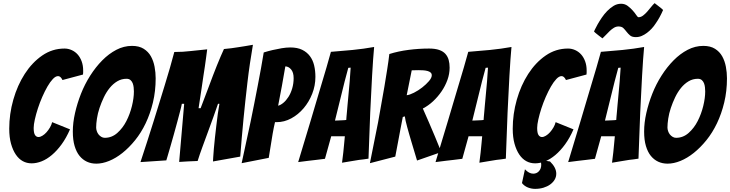

<svg xmlns="http://www.w3.org/2000/svg" viewBox="-20 -1041 4662 1226"><path d="M182 2Q151 2 125.5 -12Q100 -26 81 -54Q62 -82 50.5 -123Q39 -164 39 -219Q39 -313 65 -404.5Q91 -496 138 -569Q185 -642 249.5 -686.5Q314 -731 392 -731Q416 -731 438 -721Q460 -711 476 -693Q492 -675 501.5 -649Q511 -623 511 -591Q511 -585 511 -578.5Q511 -572 510 -565L379 -530Q367 -555 351 -555Q335 -555 317.5 -536.5Q300 -518 283 -488.5Q266 -459 250 -422.5Q234 -386 222 -349Q210 -312 202.5 -278.5Q195 -245 195 -224Q195 -192 203.5 -179Q212 -166 226 -166Q237 -166 251 -174.5Q265 -183 277 -196.5Q289 -210 299 -227Q309 -244 313 -261L427 -215Q403 -160 373.5 -119.5Q344 -79 311.5 -51.5Q279 -24 246 -11Q213 2 182 2Z M595 4Q562 4 535 -8.5Q508 -21 488 -45.5Q468 -70 456.5 -108.5Q445 -147 445 -201Q445 -257 459 -319Q473 -381 497 -442Q521 -503 556 -558Q591 -613 633 -655.5Q675 -698 723 -723Q771 -748 823 -748Q868 -748 897.5 -729.5Q927 -711 943.5 -681.5Q960 -652 967 -615Q974 -578 974 -541Q974 -459 956.5 -386.5Q939 -314 910 -253.5Q881 -193 842.5 -145.5Q804 -98 762 -64.5Q720 -31 677 -13.5Q634 4 595 4ZM649 -161Q694 -161 729 -192Q764 -223 787 -268Q810 -313 822.5 -364Q835 -415 835 -457Q835 -469 833.5 -483Q832 -497 827.5 -509Q823 -521 813.5 -529.5Q804 -538 788 -538Q756 -538 729 -522Q702 -506 680.5 -479.5Q659 -453 643 -419.5Q627 -386 615.5 -351.5Q604 -317 599 -284Q594 -251 594 -227Q594 -216 598 -204Q602 -192 609 -183Q616 -174 626.5 -167.5Q637 -161 649 -161Z M877 -6Q921 -139 961 -267Q978 -321 996 -380Q1014 -439 1032 -497Q1050 -555 1065.5 -609Q1081 -663 1093 -709Q1148 -709 1197 -715Q1246 -721 1303 -726Q1300 -704 1296.5 -676.5Q1293 -649 1288.5 -619Q1284 -589 1279 -557Q1274 -525 1267 -475Q1260 -425 1248 -350H1261Q1290 -426 1309 -476.5Q1328 -527 1340 -559Q1352 -591 1364.5 -621.5Q1377 -652 1388.5 -679.5Q1400 -707 1410 -728Q1435 -730 1457 -733Q1479 -736 1501 -739.5Q1523 -743 1545.5 -746.5Q1568 -750 1595 -755Q1585 -697 1576 -636Q1567 -575 1560 -514.5Q1553 -454 1546.5 -395Q1540 -336 1535 -283Q1523 -159 1514 -41L1340 -10Q1340 -15 1341.5 -37Q1343 -59 1345.5 -91Q1348 -123 1352.5 -162Q1357 -201 1361.5 -240Q1366 -279 1371 -315.5Q1376 -352 1381 -378H1372Q1358 -336 1341 -289.5Q1324 -243 1306.5 -195Q1289 -147 1272 -101Q1255 -55 1242 -13Q1207 -12 1182 -10.5Q1157 -9 1124 -7L1156 -378H1141Q1139 -365 1131 -334.5Q1123 -304 1112.5 -264.5Q1102 -225 1090 -182.5Q1078 -140 1067.5 -103.5Q1057 -67 1050 -43.5Q1043 -20 1042 -17Z M1523 1Q1553 -134 1580 -263Q1591 -317 1603 -377Q1615 -437 1626 -495Q1637 -553 1647 -607Q1657 -661 1664 -706Q1693 -715 1721 -721.5Q1749 -728 1778.5 -733Q1808 -738 1834 -738Q1879 -738 1909.5 -723Q1940 -708 1959 -682.5Q1978 -657 1986 -623Q1994 -589 1994 -550Q1994 -494 1973.5 -442Q1953 -390 1918.5 -349.5Q1884 -309 1839.5 -285Q1795 -261 1747 -261H1736Q1728 -227 1721 -187Q1714 -147 1709 -113Q1702 -73 1696 -33ZM1756 -366Q1772 -370 1789.5 -384.5Q1807 -399 1822 -422.5Q1837 -446 1846 -477Q1855 -508 1855 -542Q1855 -579 1838.5 -598Q1822 -617 1802 -617Q1791 -551 1780 -492Q1769 -433 1756 -366Z M2164 -2Q2168 -35 2172 -67Q2175 -95 2177.5 -123Q2180 -151 2182 -171H2095L2055 -27Q2033 -24 2003 -20.5Q1973 -17 1947 -14Q1915 -10 1884 -6Q1924 -139 1963 -268Q1979 -322 1996.5 -381Q2014 -440 2031.5 -498.5Q2049 -557 2065 -611Q2081 -665 2093 -710Q2161 -715 2231.5 -722Q2302 -729 2369 -741Q2366 -709 2362.5 -661.5Q2359 -614 2356 -558Q2353 -502 2350 -441Q2347 -380 2344 -321Q2339 -183 2333 -28Q2303 -23 2273 -20Q2248 -16 2218 -11Q2188 -6 2164 -2ZM2119 -271Q2123 -271 2133.5 -271.5Q2144 -272 2155.5 -272.5Q2167 -273 2177 -273.5Q2187 -274 2191 -275Q2191 -281 2192.5 -295.5Q2194 -310 2195.5 -328.5Q2197 -347 2199 -369Q2201 -391 2203 -412Q2207 -463 2213 -522L2219 -609L2204 -608L2181 -522Z M2342 1Q2369 -132 2394 -259Q2403 -313 2414 -371.5Q2425 -430 2434.5 -487.5Q2444 -545 2452.5 -598.5Q2461 -652 2466 -696Q2523 -714 2589 -722.5Q2655 -731 2720 -731Q2759 -731 2784.5 -722Q2810 -713 2824.5 -696.5Q2839 -680 2845 -658Q2851 -636 2851 -609Q2851 -569 2837 -530.5Q2823 -492 2799.5 -457.5Q2776 -423 2745.5 -394.5Q2715 -366 2680 -348Q2698 -308 2718.5 -260.5Q2739 -213 2757 -170Q2777 -120 2798 -70L2643 -16Q2623 -80 2607 -136Q2600 -159 2593 -183.5Q2586 -208 2580 -230Q2574 -252 2570 -269.5Q2566 -287 2565 -298L2552 -294Q2546 -262 2537.5 -219Q2529 -176 2522 -136Q2513 -89 2504 -41ZM2577 -433Q2596 -435 2623.5 -449Q2651 -463 2676 -482.5Q2701 -502 2719 -523Q2737 -544 2737 -560Q2737 -571 2730 -577.5Q2723 -584 2710.5 -587.5Q2698 -591 2683 -592Q2668 -593 2652 -593Q2641 -593 2629.5 -592.5Q2618 -592 2609 -592Z M3041 -2Q3045 -35 3049 -67Q3052 -95 3054.5 -123Q3057 -151 3059 -171H2972L2932 -27Q2910 -24 2880 -20.5Q2850 -17 2824 -14Q2792 -10 2761 -6Q2801 -139 2840 -268Q2856 -322 2873.5 -381Q2891 -440 2908.5 -498.5Q2926 -557 2942 -611Q2958 -665 2970 -710Q3038 -715 3108.5 -722Q3179 -729 3246 -741Q3243 -709 3239.5 -661.5Q3236 -614 3233 -558Q3230 -502 3227 -441Q3224 -380 3221 -321Q3216 -183 3210 -28Q3180 -23 3150 -20Q3125 -16 3095 -11Q3065 -6 3041 -2ZM2996 -271Q3000 -271 3010.5 -271.5Q3021 -272 3032.5 -272.5Q3044 -273 3054 -273.5Q3064 -274 3068 -275Q3068 -281 3069.5 -295.5Q3071 -310 3072.5 -328.5Q3074 -347 3076 -369Q3078 -391 3080 -412Q3084 -463 3090 -522L3096 -609L3081 -608L3058 -522Z M3397 2Q3366 2 3340.5 -12Q3315 -26 3296 -54Q3277 -82 3265.5 -123Q3254 -164 3254 -219Q3254 -313 3280 -404.5Q3306 -496 3353 -569Q3400 -642 3464.5 -686.5Q3529 -731 3607 -731Q3631 -731 3653 -721Q3675 -711 3691 -693Q3707 -675 3716.5 -649Q3726 -623 3726 -591Q3726 -585 3726 -578.5Q3726 -572 3725 -565L3594 -530Q3582 -555 3566 -555Q3550 -555 3532.5 -536.5Q3515 -518 3498 -488.5Q3481 -459 3465 -422.5Q3449 -386 3437 -349Q3425 -312 3417.5 -278.5Q3410 -245 3410 -224Q3410 -192 3418.5 -179Q3427 -166 3441 -166Q3452 -166 3466 -174.5Q3480 -183 3492 -196.5Q3504 -210 3514 -227Q3524 -244 3528 -261L3642 -215Q3618 -160 3588.5 -119.5Q3559 -79 3526.5 -51.5Q3494 -24 3461 -11Q3428 2 3397 2ZM3397 165Q3373 165 3350.5 156Q3328 147 3313 128L3332 40Q3358 68 3385 68Q3407 68 3421.5 52Q3436 36 3436 11Q3436 -1 3431 -19Q3449 -17 3460.5 -15Q3472 -13 3481.5 -11.5Q3491 -10 3492 -10Q3532 29 3532 68Q3532 89 3521.5 106.5Q3511 124 3493 137Q3475 150 3450.5 157.5Q3426 165 3397 165Z M3888 -2Q3892 -35 3896 -67Q3899 -95 3901.5 -123Q3904 -151 3906 -171H3819L3779 -27Q3757 -24 3727 -20.5Q3697 -17 3671 -14Q3639 -10 3608 -6Q3648 -139 3687 -268Q3703 -322 3720.5 -381Q3738 -440 3755.5 -498.5Q3773 -557 3789 -611Q3805 -665 3817 -710Q3885 -715 3955.5 -722Q4026 -729 4093 -741Q4090 -709 4086.5 -661.5Q4083 -614 4080 -558Q4077 -502 4074 -441Q4071 -380 4068 -321Q4063 -183 4057 -28Q4027 -23 3997 -20Q3972 -16 3942 -11Q3912 -6 3888 -2ZM3843 -271Q3847 -271 3857.5 -271.5Q3868 -272 3879.5 -272.5Q3891 -273 3901 -273.5Q3911 -274 3915 -275Q3915 -281 3916.5 -295.5Q3918 -310 3919.5 -328.5Q3921 -347 3923 -369Q3925 -391 3927 -412Q3931 -463 3937 -522L3943 -609L3928 -608L3905 -522ZM3827 -796Q3814 -805 3804.5 -813Q3795 -821 3787 -827Q3779 -833 3773 -840Q3773 -840 3779 -853Q3785 -866 3796 -885.5Q3807 -905 3822.5 -928Q3838 -951 3857 -970.5Q3876 -990 3898 -1003.5Q3920 -1017 3946 -1017Q3970 -1017 3988.5 -1003Q4007 -989 4021 -973Q4035 -957 4043.5 -944Q4052 -931 4057 -931Q4072 -931 4086 -941.5Q4100 -952 4113 -967Q4126 -982 4138 -997Q4150 -1012 4160 -1021Q4172 -1012 4182 -1004Q4192 -996 4200 -990Q4208 -984 4214 -977Q4193 -928 4166 -890Q4155 -873 4141 -858Q4127 -843 4111 -831Q4095 -819 4077.5 -811.5Q4060 -804 4040 -804Q4016 -804 4003.5 -814.5Q3991 -825 3981 -838Q3971 -851 3960.5 -861.5Q3950 -872 3929 -872Q3914 -872 3900 -863.5Q3886 -855 3873.5 -843Q3861 -831 3849 -818Q3837 -805 3827 -796Z M4243 4Q4210 4 4183 -8.5Q4156 -21 4136 -45.5Q4116 -70 4104.5 -108.5Q4093 -147 4093 -201Q4093 -257 4107 -319Q4121 -381 4145 -442Q4169 -503 4204 -558Q4239 -613 4281 -655.5Q4323 -698 4371 -723Q4419 -748 4471 -748Q4516 -748 4545.5 -729.5Q4575 -711 4591.5 -681.5Q4608 -652 4615 -615Q4622 -578 4622 -541Q4622 -459 4604.5 -386.5Q4587 -314 4558 -253.5Q4529 -193 4490.5 -145.5Q4452 -98 4410 -64.5Q4368 -31 4325 -13.5Q4282 4 4243 4ZM4297 -161Q4342 -161 4377 -192Q4412 -223 4435 -268Q4458 -313 4470.5 -364Q4483 -415 4483 -457Q4483 -469 4481.5 -483Q4480 -497 4475.5 -509Q4471 -521 4461.5 -529.5Q4452 -538 4436 -538Q4404 -538 4377 -522Q4350 -506 4328.5 -479.5Q4307 -453 4291 -419.5Q4275 -386 4263.5 -351.5Q4252 -317 4247 -284Q4242 -251 4242 -227Q4242 -216 4246 -204Q4250 -192 4257 -183Q4264 -174 4274.5 -167.5Q4285 -161 4297 -161Z"/></svg>

Font: Bangers
Style: Regular
Weight: 400
Designer: vernon adams
Foundry: Vernon Adams
Version: Version 2.000